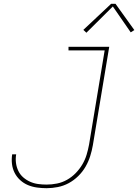

<svg xmlns="http://www.w3.org/2000/svg" viewBox="-20 -981 726 1009"><path d="M225 8Q200 8 174.5 4.5Q149 1 126.5 -8.5Q104 -18 86 -34.5Q68 -51 57 -72.5Q46 -94 43 -119Q40 -144 44 -170H65Q61 -147 64 -124.5Q67 -102 76.5 -82.5Q86 -63 102 -49Q118 -35 138 -26Q158 -17 180 -14Q202 -11 225 -11Q252 -11 279.5 -16.5Q307 -22 332 -36Q357 -50 377.5 -71Q398 -92 412.5 -116.5Q427 -141 435 -167.5Q443 -194 448 -221L530 -716H340V-735H554L468 -218Q463 -189 454 -160.5Q445 -132 429.5 -105Q414 -78 391 -55.5Q368 -33 341 -18.5Q314 -4 284 2Q254 8 225 8ZM434 -809 418 -824 564 -961H587L686 -823L667 -811L573 -947Z"/></svg>

Font: Iosevka SS04 Th Ex Obl
Style: Regular
Weight: 100
Width: 7
Italic angle: -9°
Monospace: yes
Designer: Belleve Invis
Foundry: Belleve Invis
Version: Version 19.0.0; ttfautohint (v1.8.4)